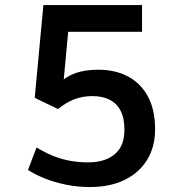

<svg xmlns="http://www.w3.org/2000/svg" viewBox="-20 -736 706 767"><path d="M339.4 11.2Q291 11.2 244.9 2Q198.7 -7.3 159.4 -22.9Q120.1 -38.6 91.8 -57.1L126 -147Q159.7 -126.5 192.1 -113.3Q224.6 -100.1 259.3 -93.8Q293.9 -87.4 332.5 -87.4Q398.9 -87.4 438 -119.6Q477.1 -151.9 477.1 -218.3Q477.1 -265.6 460.9 -295.2Q444.8 -324.7 416.3 -338.4Q387.7 -352.1 349.6 -352.1Q308.1 -352.1 274.4 -338.4Q240.7 -324.7 211.9 -300.3L118.7 -345.2L153.3 -715.8H547.4V-608.9H252.4L232.4 -394.5L213.9 -400.9Q242.7 -429.7 280.8 -443.6Q318.8 -457.5 372.1 -457.5Q440.9 -457.5 491.9 -430.2Q543 -402.8 571.3 -349.9Q599.6 -296.9 599.6 -219.7Q599.6 -148.9 567.4 -96.9Q535.2 -44.9 476.8 -16.8Q418.5 11.2 339.4 11.2Z"/></svg>

Font: Monda SemiBold
Style: Regular
Weight: 600
Designer: Vernon Adams
Foundry: Vernon Adams
Version: Version 2.200